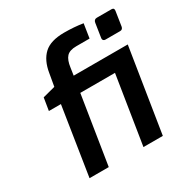

<svg xmlns="http://www.w3.org/2000/svg" viewBox="-174 -916 1033 1064"><g transform="rotate(-30 343.0 -384.5)"><path d="M566 0H442L511 -435H289L220 0H97L165 -435H88L101 -515L181 -536L195 -616Q207 -691 249 -730Q291 -769 378 -769Q442 -769 498 -760L484 -670H399Q356 -670 337 -649.5Q318 -629 312 -583L305 -536H651ZM685 -730 671 -639Q668 -621 651 -621H557Q549 -621 544.5 -626Q540 -631 541 -639L555 -730Q558 -750 577 -750H671Q680 -750 683.5 -744.5Q687 -739 685 -730Z"/></g></svg>

Font: Exo SemiBold
Style: Italic
Weight: 600
Italic angle: -9°
Designer: Natanael Gama
Foundry: Natanael Gama
Version: Version 1.500; ttfautohint (v1.6)